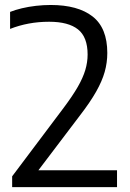

<svg xmlns="http://www.w3.org/2000/svg" viewBox="-20 -770 533 790"><path d="M30 0V-44.5L242 -326.5Q278 -374.5 299.8 -412.2Q321.5 -450 331 -482Q340.5 -514 340.5 -545.5Q340.5 -617.5 301 -649Q261.5 -680.5 182 -680.5Q138.5 -680.5 98.2 -673Q58 -665.5 21.5 -651V-721Q43 -729.5 70.2 -736Q97.5 -742.5 128 -746Q158.5 -749.5 188.5 -749.5Q300.5 -749.5 361 -702.2Q421.5 -655 421.5 -552Q421.5 -512.5 410.8 -474.2Q400 -436 375.5 -392.8Q351 -349.5 309 -295L121 -47L114.5 -69.5H461.5V0Z"/></svg>

Font: Encode Sans SC
Style: Regular
Weight: 400
Version: Version 3.002